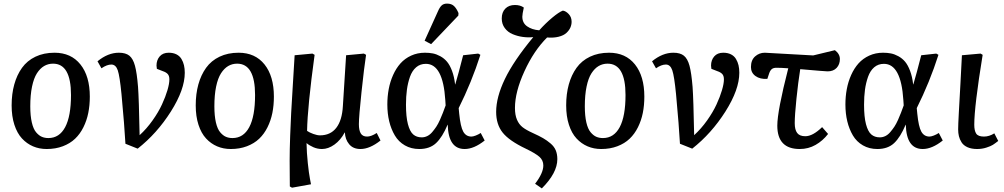

<svg xmlns="http://www.w3.org/2000/svg" viewBox="-20 -817 5598 1071"><path d="M44.9 -229Q44.9 -293 59.6 -345.9Q74.2 -398.9 102.8 -438.7Q131.3 -478.5 177.7 -500.7Q224.1 -522.9 284.2 -522.9Q376.5 -522.9 428.7 -457.5Q481 -392.1 481 -277.8Q481 -229.5 472.4 -187Q463.9 -144.5 445.3 -107.2Q426.8 -69.8 398.9 -43.2Q371.1 -16.6 330.6 -1.2Q290 14.2 240.2 14.2Q199.2 14.2 164.3 -0.7Q129.4 -15.6 102.5 -44.7Q75.7 -73.7 60.3 -120.8Q44.9 -168 44.9 -229ZM250 -46.9Q311 -46.9 343.5 -107.7Q376 -168.5 376 -287.1Q376 -461.9 275.9 -461.9Q248.5 -461.9 226.1 -448.7Q203.6 -435.5 186 -408.2Q168.5 -380.9 158.7 -334Q148.9 -287.1 148.9 -224.1Q148.9 -170.9 157.5 -134Q166 -97.2 181.4 -79.1Q196.8 -61 213.1 -54Q229.5 -46.9 250 -46.9Z M679.7 -15.1Q674.3 -114.3 657.7 -292Q647.9 -392.1 637 -424.6Q626 -457 601.1 -457Q576.2 -457 545.9 -436L523.9 -475.1Q582 -522.9 643.1 -522.9Q681.2 -522.9 701.7 -506.3Q722.2 -489.7 732.9 -450.2Q743.7 -410.6 750 -332Q754.9 -267.6 758.8 -63Q797.9 -98.6 830.8 -145Q863.8 -191.4 883.5 -234.4Q903.3 -277.3 914.1 -314Q924.8 -350.6 924.8 -374Q924.8 -394 915.5 -404.1Q906.2 -414.1 888.7 -419.9L855 -433.1Q853 -444.8 853 -451.2Q853 -481.9 870.8 -502.4Q888.7 -522.9 920.9 -522.9Q946.3 -522.9 964.4 -513.7Q982.4 -504.4 992.2 -488Q1002 -471.7 1006.3 -452.9Q1010.7 -434.1 1010.7 -411.1Q1010.7 -317.4 933.1 -194.8Q855.5 -72.3 748 12.2Z M1071.8 -229Q1071.8 -293 1086.4 -345.9Q1101.1 -398.9 1129.6 -438.7Q1158.2 -478.5 1204.6 -500.7Q1251 -522.9 1311 -522.9Q1403.3 -522.9 1455.6 -457.5Q1507.8 -392.1 1507.8 -277.8Q1507.8 -229.5 1499.3 -187Q1490.7 -144.5 1472.2 -107.2Q1453.6 -69.8 1425.8 -43.2Q1397.9 -16.6 1357.4 -1.2Q1316.9 14.2 1267.1 14.2Q1226.1 14.2 1191.2 -0.7Q1156.2 -15.6 1129.4 -44.7Q1102.5 -73.7 1087.2 -120.8Q1071.8 -168 1071.8 -229ZM1276.9 -46.9Q1337.9 -46.9 1370.4 -107.7Q1402.8 -168.5 1402.8 -287.1Q1402.8 -461.9 1302.7 -461.9Q1275.4 -461.9 1252.9 -448.7Q1230.5 -435.5 1212.9 -408.2Q1195.3 -380.9 1185.5 -334Q1175.8 -287.1 1175.8 -224.1Q1175.8 -170.9 1184.3 -134Q1192.9 -97.2 1208.3 -79.1Q1223.6 -61 1240 -54Q1256.3 -46.9 1276.9 -46.9Z M1990.7 14.2Q1949.7 14.2 1927.5 -12.7Q1905.3 -39.6 1903.8 -78.1H1902.8Q1879.9 -35.2 1845.5 -10.5Q1811 14.2 1775.9 14.2Q1751 14.2 1728 4.2Q1705.1 -5.9 1690.9 -18.1H1689.9Q1690.9 35.6 1697 93Q1703.1 150.4 1709 180.7L1714.8 210.9L1608.9 230L1596.7 223.1Q1596.7 207 1596.2 156.5Q1595.7 106 1595.7 78.1Q1595.7 18.6 1598.6 -59.6Q1601.6 -137.7 1604.2 -187.3Q1606.9 -236.8 1614 -352.3Q1621.1 -467.8 1623.5 -508.8L1722.7 -518.1L1734.9 -511.2Q1695.3 -222.2 1692.9 -86.9Q1706.1 -77.6 1727.8 -69.8Q1749.5 -62 1764.6 -62Q1823.2 -62 1855.7 -103.8Q1888.2 -145.5 1892.6 -225.1L1910.6 -508.8L2009.8 -518.1L2022 -511.2Q2011.2 -441.9 1996.6 -304.2Q1981.9 -166.5 1981.9 -124Q1981.9 -90.3 1992.4 -72.8Q2002.9 -55.2 2027.8 -55.2Q2050.3 -55.2 2081.5 -75.2L2102.5 -33.2Q2042.5 14.2 1990.7 14.2Z M2422.9 -753.9Q2432.6 -776.4 2443.6 -786.6Q2454.6 -796.9 2473.6 -796.9Q2498.5 -796.9 2512.7 -783.2Q2526.9 -769.5 2537.6 -744.1L2536.6 -730L2384.8 -570.8L2348.6 -589.8ZM2318.8 14.2Q2273.4 14.2 2238.3 -6.1Q2203.1 -26.4 2182.4 -61.5Q2161.6 -96.7 2151.1 -140.1Q2140.6 -183.6 2140.6 -233.9Q2140.6 -278.8 2148.4 -320.3Q2156.2 -361.8 2172.9 -398.9Q2189.5 -436 2213.9 -463.4Q2238.3 -490.7 2273.4 -506.8Q2308.6 -522.9 2350.6 -522.9Q2374 -522.9 2394.3 -519Q2414.6 -515.1 2436 -503.4Q2457.5 -491.7 2473.4 -472.9Q2489.3 -454.1 2501.5 -421.6Q2513.7 -389.2 2518.6 -346.2H2519.5Q2537.1 -404.8 2563.5 -508.8L2647.5 -518.1L2659.7 -511.2Q2610.8 -358.4 2538.6 -213.9L2541.5 -183.1Q2548.8 -109.9 2564.2 -82.5Q2579.6 -55.2 2609.9 -55.2Q2618.7 -55.2 2633.8 -61Q2648.9 -66.9 2661.6 -75.2L2683.6 -33.2Q2624 14.2 2571.8 14.2Q2481 14.2 2477.5 -121.1H2476.6Q2447.8 -52.2 2412.6 -19Q2377.4 14.2 2318.8 14.2ZM2332.5 -50.8Q2348.6 -50.8 2363.5 -58.1Q2378.4 -65.4 2390.9 -80.1Q2403.3 -94.7 2413.6 -110.1Q2423.8 -125.5 2434.1 -148.4Q2444.3 -171.4 2450.7 -188.2Q2457 -205.1 2465.8 -229L2463.9 -258.8Q2451.2 -460.9 2355.5 -460.9Q2323.7 -460.9 2301.3 -441.7Q2278.8 -422.4 2266.8 -388.4Q2254.9 -354.5 2249.8 -316.4Q2244.6 -278.3 2244.6 -232.9Q2244.6 -165.5 2255.4 -124.5Q2266.1 -83.5 2284.9 -67.1Q2303.7 -50.8 2332.5 -50.8Z M2912.6 12.2Q2820.3 -31.7 2783.9 -77.4Q2747.6 -123 2747.6 -192.9Q2747.6 -274.9 2796.4 -376.5Q2845.2 -478 2954.6 -609.9Q2924.8 -606.9 2895.5 -611.1Q2866.2 -615.2 2839.4 -626.5Q2812.5 -637.7 2795.7 -660.4Q2778.8 -683.1 2778.8 -713.9Q2778.8 -748.5 2798.6 -768.8Q2818.4 -789.1 2852.5 -789.1Q2882.3 -789.1 2901.9 -774.9Q2893.6 -737.3 2893.6 -724.1Q2893.6 -689 2920.2 -670.2Q2946.8 -651.4 2987.8 -647.9Q3023.4 -687.5 3060.5 -718.5Q3097.7 -749.5 3119.6 -757.8Q3136.7 -755.4 3152.6 -738.3Q3168.5 -721.2 3168.5 -695.8Q3168.5 -678.7 3161.4 -662.8Q3154.3 -647 3139.2 -633.1Q3124 -619.1 3096.2 -612.1Q3068.4 -605 3031.7 -607.9Q2958 -534.7 2905.3 -419.4Q2852.5 -304.2 2852.5 -214.8Q2852.5 -175.3 2863.8 -149.2Q2875 -123 2895 -107.4Q2915 -91.8 2951.7 -75.2Q2988.3 -58.6 3009.8 -46.1Q3031.2 -33.7 3051.3 -16.6Q3071.3 0.5 3080.1 21.7Q3088.9 43 3088.9 70.8Q3088.9 147.5 3002.4 233.9L2964.8 208Q3010.7 148.4 3010.7 106Q3010.7 76.7 2988.5 57.4Q2966.3 38.1 2912.6 12.2Z M3138.2 -229Q3138.2 -293 3152.8 -345.9Q3167.5 -398.9 3196 -438.7Q3224.6 -478.5 3271 -500.7Q3317.4 -522.9 3377.4 -522.9Q3469.7 -522.9 3522 -457.5Q3574.2 -392.1 3574.2 -277.8Q3574.2 -229.5 3565.7 -187Q3557.1 -144.5 3538.6 -107.2Q3520 -69.8 3492.2 -43.2Q3464.4 -16.6 3423.8 -1.2Q3383.3 14.2 3333.5 14.2Q3292.5 14.2 3257.6 -0.7Q3222.7 -15.6 3195.8 -44.7Q3168.9 -73.7 3153.6 -120.8Q3138.2 -168 3138.2 -229ZM3343.3 -46.9Q3404.3 -46.9 3436.8 -107.7Q3469.2 -168.5 3469.2 -287.1Q3469.2 -461.9 3369.1 -461.9Q3341.8 -461.9 3319.3 -448.7Q3296.9 -435.5 3279.3 -408.2Q3261.7 -380.9 3252 -334Q3242.2 -287.1 3242.2 -224.1Q3242.2 -170.9 3250.7 -134Q3259.3 -97.2 3274.7 -79.1Q3290 -61 3306.4 -54Q3322.8 -46.9 3343.3 -46.9Z M3772.9 -15.1Q3767.6 -114.3 3751 -292Q3741.2 -392.1 3730.2 -424.6Q3719.2 -457 3694.3 -457Q3669.4 -457 3639.2 -436L3617.2 -475.1Q3675.3 -522.9 3736.3 -522.9Q3774.4 -522.9 3794.9 -506.3Q3815.4 -489.7 3826.2 -450.2Q3836.9 -410.6 3843.3 -332Q3848.1 -267.6 3852.1 -63Q3891.1 -98.6 3924.1 -145Q3957 -191.4 3976.8 -234.4Q3996.6 -277.3 4007.3 -314Q4018.1 -350.6 4018.1 -374Q4018.1 -394 4008.8 -404.1Q3999.5 -414.1 3981.9 -419.9L3948.2 -433.1Q3946.3 -444.8 3946.3 -451.2Q3946.3 -481.9 3964.1 -502.4Q3981.9 -522.9 4014.2 -522.9Q4039.6 -522.9 4057.6 -513.7Q4075.7 -504.4 4085.4 -488Q4095.2 -471.7 4099.6 -452.9Q4104 -434.1 4104 -411.1Q4104 -317.4 4026.4 -194.8Q3948.7 -72.3 3841.3 12.2Z M4413.1 -129.9Q4413.1 -93.3 4426.8 -75.2Q4440.4 -57.1 4472.2 -57.1Q4513.7 -57.1 4565.9 -107.9L4599.1 -69.8Q4569.8 -31.7 4529.5 -8.8Q4489.3 14.2 4440.9 14.2Q4315.9 14.2 4315.9 -116.2Q4315.9 -197.3 4377 -436Q4336.9 -439 4311 -439Q4294.9 -439 4285.9 -432.1Q4276.9 -425.3 4271 -409.2L4260.3 -377Q4219.7 -374.5 4194.3 -392.8Q4168.9 -411.1 4168.9 -442.9Q4168.9 -481.9 4192.1 -502.4Q4215.3 -522.9 4246.1 -522.9L4516.1 -507.8L4637.2 -537.1Q4665 -516.1 4665 -487.8Q4665 -458 4647 -438.5Q4628.9 -418.9 4596.2 -418.9Q4585 -418.9 4443.8 -431.2Q4432.1 -357.9 4422.6 -265.6Q4413.1 -173.3 4413.1 -129.9Z M4874 14.2Q4828.6 14.2 4793.5 -6.1Q4758.3 -26.4 4737.5 -61.5Q4716.8 -96.7 4706.3 -140.1Q4695.8 -183.6 4695.8 -233.9Q4695.8 -278.8 4703.6 -320.3Q4711.4 -361.8 4728 -398.9Q4744.6 -436 4769 -463.4Q4793.5 -490.7 4828.6 -506.8Q4863.8 -522.9 4905.8 -522.9Q4929.2 -522.9 4949.5 -519Q4969.7 -515.1 4991.2 -503.4Q5012.7 -491.7 5028.6 -472.9Q5044.4 -454.1 5056.6 -421.6Q5068.8 -389.2 5073.7 -346.2H5074.7Q5092.3 -404.8 5118.7 -508.8L5202.6 -518.1L5214.8 -511.2Q5166 -358.4 5093.8 -213.9L5096.7 -183.1Q5104 -109.9 5119.4 -82.5Q5134.8 -55.2 5165 -55.2Q5173.8 -55.2 5189 -61Q5204.1 -66.9 5216.8 -75.2L5238.8 -33.2Q5179.2 14.2 5127 14.2Q5036.1 14.2 5032.7 -121.1H5031.7Q5002.9 -52.2 4967.8 -19Q4932.6 14.2 4874 14.2ZM4887.7 -50.8Q4903.8 -50.8 4918.7 -58.1Q4933.6 -65.4 4946 -80.1Q4958.5 -94.7 4968.8 -110.1Q4979 -125.5 4989.3 -148.4Q4999.5 -171.4 5005.9 -188.2Q5012.2 -205.1 5021 -229L5019 -258.8Q5006.3 -460.9 4910.6 -460.9Q4878.9 -460.9 4856.4 -441.7Q4834 -422.4 4822 -388.4Q4810.1 -354.5 4804.9 -316.4Q4799.8 -278.3 4799.8 -232.9Q4799.8 -165.5 4810.5 -124.5Q4821.3 -83.5 4840.1 -67.1Q4858.9 -50.8 4887.7 -50.8Z M5449.7 -518.1 5461.4 -511.2Q5414.6 -223.6 5414.6 -121.1Q5414.6 -88.4 5425.3 -71.8Q5436 -55.2 5468.8 -55.2Q5498 -55.2 5526.4 -73.2L5548.3 -30.8Q5530.3 -16.6 5518.3 -9Q5506.3 -1.5 5482.2 6.3Q5458 14.2 5430.7 14.2Q5398.9 14.2 5376.7 4.2Q5354.5 -5.9 5343.8 -22.9Q5333 -40 5328.9 -57.4Q5324.7 -74.7 5324.7 -95.2Q5324.7 -120.6 5328.4 -187.5Q5332 -254.4 5337.4 -349.6Q5342.8 -444.8 5345.7 -508.8Z"/></svg>

Font: Literata Book Medium
Style: Italic
Weight: 500
Italic angle: -3°
Designer: Latin by Veronika Burian and Jose Scaglione. Greek by Irene Vlachou. Cyrillic by Vera Evstafieva
Foundry: TypeTogether
Version: Version 1.003;PS 001.003;hotconv 1.0.88;makeotf.lib2.5.64775